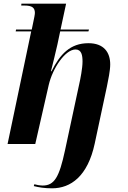

<svg xmlns="http://www.w3.org/2000/svg" viewBox="-20 -780 696 1040"><path d="M262 240C363 240 455 175 493 -2L559 -311C566 -346 577 -397 577 -431C577 -496 543 -546 459 -546C360 -546 305 -486 259 -394H256C263 -421 282 -499 291 -539L306 -610H459L462 -620H308L338 -760H96L95 -750H113C154 -750 169 -738 169 -710C169 -704 167 -689 152 -620H67L65 -610H149L21 0H171L244 -320C265 -410 333 -512 389 -512C422 -512 427 -480 427 -446C427 -410 415 -350 409 -324L332 35C301 179 275 225 211 225C197 225 175 221 166 218L163 228C191 235 220 240 262 240Z"/></svg>

Font: Noto Serif Display
Style: Bold Italic
Weight: 700
Italic angle: -12°
Designer: Monotype Design Team
Foundry: Monotype Imaging Inc.
Version: Version 2.009